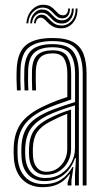

<svg xmlns="http://www.w3.org/2000/svg" viewBox="-20 -764 429 791"><path d="M320.7 0V-460.6Q320.7 -526.2 294.6 -560.5Q268.4 -594.8 196.9 -594.8Q134.9 -594.8 101.2 -570.2Q67.4 -545.5 64.6 -479.4Q63.7 -456.4 63.9 -435.2Q64.1 -413.9 65.4 -391.6H49.8Q48.3 -416.4 48.1 -437Q47.8 -457.6 48.8 -480Q51.7 -548.1 86.5 -577.7Q121.2 -607.4 196.9 -607.4Q251.8 -607.4 282.1 -590.2Q312.5 -573 324.5 -540.2Q336.6 -507.4 336.6 -460.6V0ZM166.7 -30.6Q204.8 -30.6 232.1 -48.5Q259.4 -66.4 274.1 -94.3Q288.9 -122.2 288.9 -151.7V-329.9Q257.8 -320.6 226.1 -309.1Q194.4 -297.5 172.8 -286.8Q129.8 -265.2 108.5 -235.9Q87.1 -206.7 84 -157.5Q83.3 -144.8 83.5 -135.1Q83.7 -125.3 84.7 -113.4Q88.5 -74.8 109.6 -52.7Q130.7 -30.6 166.7 -30.6ZM169.5 -43.9Q138.8 -43.9 120.9 -63.5Q103 -83.1 100.3 -115.5Q99.5 -124.9 99.3 -135.1Q99.1 -145.3 99.6 -155.8Q102 -202.4 121.6 -228.8Q141.2 -255.1 178.6 -274.3Q202.6 -286.5 224.9 -295.7Q247.2 -304.8 272.8 -312.6V-150.6Q272.8 -123.3 260.3 -98.8Q247.9 -74.4 224.7 -59.2Q201.6 -43.9 169.5 -43.9ZM171 -56.3Q196.2 -56.3 215.6 -69.2Q234.9 -82.1 245.9 -103.4Q257 -124.7 257 -149.6V-295.1Q238.5 -288.1 221.3 -280.2Q204.1 -272.3 185.1 -262.3Q148.6 -243 132.8 -219Q117.1 -194.9 115.5 -155.1Q115.2 -145.3 115.3 -135.6Q115.5 -125.9 116.1 -116.7Q118.3 -90.1 132.6 -73.2Q146.8 -56.3 171 -56.3ZM156 7.1Q104.9 7.1 73.3 -23.4Q41.8 -53.9 37.2 -110.6Q36.2 -123.4 36.1 -135.5Q36 -147.7 36.6 -161.3Q39.6 -218.4 66.9 -256.4Q94.1 -294.5 154.8 -323.8Q169.4 -330.9 184.5 -337.5Q199.7 -344.1 217.5 -350.8Q235.4 -357.5 257.4 -364.6V-460.7Q257.4 -499 244.6 -521.6Q231.8 -544.1 196.9 -544.1Q162.1 -544.1 145.6 -527.1Q129.2 -510.2 127.7 -475.2Q127.3 -462 127.2 -438.9Q127.2 -415.9 128.4 -391.6H112.6Q111.6 -414 111.5 -437.3Q111.5 -460.7 111.9 -476.1Q113.9 -519.8 134.9 -538.3Q155.9 -556.7 196.9 -556.7Q242.2 -556.7 257.7 -530.5Q273.2 -504.2 273.2 -460.7V-354Q241.9 -343.7 212.2 -332.7Q182.6 -321.6 160.9 -311.6Q108.1 -286.8 81.4 -250.6Q54.6 -214.5 52.4 -160.3Q52.1 -148.1 52.1 -136.2Q52.1 -124.4 53 -111.6Q57 -62 84.8 -33.7Q112.6 -5.5 159.5 -5.5Q203.7 -5.5 232.2 -24.5Q260.8 -43.5 278.9 -76.1H282.6L274.3 -21.2V0H258.7L258.4 -10.2L269 -45.9H265.8Q245.7 -18 219 -5.4Q192.3 7.1 156 7.1ZM289 0V-44.7L292.9 -112.4H289.1Q274.3 -69.5 242.3 -43.7Q210.3 -18 162.8 -18Q122.7 -18.1 97.6 -43Q72.5 -68 68.9 -112.4Q67.9 -124.7 67.8 -135.6Q67.7 -146.4 68.2 -159.3Q70.7 -211.6 93.8 -243.6Q117 -275.5 166.9 -299.3Q181.8 -306.3 202 -314.1Q222.3 -321.9 244.8 -329.5Q267.3 -337.2 289.3 -343.6V-460.6Q289.3 -510.7 270.4 -540Q251.6 -569.3 196.9 -569.3Q147.1 -569.3 122.6 -548Q98.1 -526.7 96.1 -476.4Q95.6 -461.5 95.6 -438.3Q95.5 -415.1 97 -391.6H81.2Q79.9 -413.4 79.7 -436.9Q79.5 -460.4 80.2 -476.7Q82.6 -532.6 109.9 -557.4Q137.2 -582.2 196.9 -582.2Q259 -582.2 282 -550.9Q304.9 -519.5 304.9 -460.6V0ZM88.7 -668Q91.5 -703.9 113.7 -725.6Q135.9 -747.2 165.7 -744Q180.7 -742.5 190.1 -736.1Q199.5 -729.8 206.6 -721.9Q213.6 -714.1 220.5 -708.1Q227.4 -702.1 237 -701.2Q248.3 -700.1 254.6 -707.7Q260.9 -715.4 260.7 -728.8H268.2Q268.4 -710 259.8 -698.8Q251.2 -687.7 234.9 -688.5Q223.1 -689.2 215.3 -695.2Q207.4 -701.2 200.5 -709Q193.7 -716.8 185.1 -723.4Q176.6 -730.1 163.4 -732Q138.4 -735.7 118.5 -717.1Q98.6 -698.6 96.4 -668ZM104.3 -668Q106.4 -695.4 122.5 -711.4Q138.6 -727.5 159.7 -724.4Q172 -722.9 180.3 -716.4Q188.6 -709.8 195.6 -701.9Q202.6 -694 211 -687.7Q219.3 -681.5 232 -680.4Q251.4 -678.9 263.8 -692.3Q276.2 -705.7 276.1 -728.8H283.8Q284.1 -700 269.2 -682.6Q254.3 -665.2 230.2 -667.2Q216.3 -668.2 207.1 -674.5Q197.9 -680.7 190.8 -688.7Q183.6 -696.7 176 -703.2Q168.3 -709.7 157.4 -711.2Q140.2 -713.5 126.8 -701.2Q113.5 -688.8 112 -668ZM119.7 -668Q121.2 -685.4 131.5 -695.5Q141.8 -705.5 155.3 -703.4Q164.9 -701.9 172.1 -695.6Q179.4 -689.2 186.6 -681.3Q193.9 -673.3 203.6 -667Q213.3 -660.7 227.8 -659.4Q255 -656.6 273.6 -676.2Q292.1 -695.8 291.5 -728.8H299.4Q299.6 -690.7 278.9 -667.9Q258.3 -645.2 225.3 -647.6Q209.3 -648.7 198.4 -654.7Q187.4 -660.7 179.6 -668.3Q171.8 -676 165.5 -682.3Q159.3 -688.6 152.6 -690.6Q144.4 -692.9 136.1 -687Q127.9 -681.1 127.4 -668Z"/></svg>

Font: Big Shoulders Inline Text Thin
Style: Regular
Weight: 100
Designer: Patric King
Foundry: XO Type Co
Version: Version 2.002